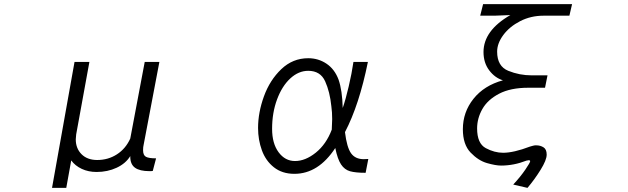

<svg xmlns="http://www.w3.org/2000/svg" viewBox="-20 -798 3040 930"><path d="M704 31Q657 31 634 14.5Q611 -2 611 -39V-42Q589 -6 545 14.5Q501 35 448 35Q408 35 376 20Q344 5 325 -21L301 112H232L341 -498H413L349 -147Q347 -131 347 -123Q347 -79 375 -51Q403 -23 451 -23Q504 -23 546.5 -50.5Q589 -78 611 -127L681 -498H752L676 -98Q673 -86 673 -71Q673 -46 687 -38.5Q701 -31 736 -31L720 30Q716 31 704 31Z M1604 -81Q1522 44 1406 44Q1347 44 1307 12.5Q1267 -19 1248.5 -70Q1230 -121 1230 -178Q1230 -253 1258.5 -331.5Q1287 -410 1342.5 -463Q1398 -516 1473 -516Q1522 -516 1561.5 -489.5Q1601 -463 1620 -412Q1638 -360 1640 -275Q1654 -315 1669 -379Q1684 -443 1692 -498H1762Q1720 -290 1651 -158Q1660 -84 1680.5 -55.5Q1701 -27 1742 -27Q1756 -27 1764 -28L1751 39Q1702 39 1675.5 31.5Q1649 24 1632 -1.5Q1615 -27 1604 -81ZM1589 -221Q1589 -255 1585 -283Q1578 -353 1555 -404Q1532 -455 1473 -455Q1426 -455 1386 -418Q1346 -381 1322 -316.5Q1298 -252 1298 -174Q1298 -103 1329.5 -60.5Q1361 -18 1409 -18Q1459 -18 1509.5 -58.5Q1560 -99 1587 -170Q1589 -208 1589 -221Z M2548 -17Q2548 -22 2541 -22Q2538 -22 2530 -20Q2469 4 2407 4Q2381 4 2339 -8Q2297 -20 2259.5 -59Q2222 -98 2222 -172Q2222 -255 2273.5 -319.5Q2325 -384 2416 -409Q2377 -421 2349.5 -457.5Q2322 -494 2322 -546Q2322 -650 2452 -725L2375 -722H2306L2320 -778H2751L2738 -722H2613Q2551 -722 2499.5 -695.5Q2448 -669 2418 -628.5Q2388 -588 2388 -548Q2388 -477 2442 -455Q2496 -433 2556 -433H2632L2620 -373H2539Q2453 -373 2397.5 -344Q2342 -315 2316.5 -270Q2291 -225 2291 -176Q2291 -103 2333 -80.5Q2375 -58 2417 -58Q2468 -58 2547 -88Q2551 -89 2559.5 -91.5Q2568 -94 2573 -94H2578Q2597 -94 2612.5 -84.5Q2628 -75 2628 -49Q2628 -23 2598.5 24.5Q2569 72 2535 112L2466 96Q2502 57 2525 23Q2548 -11 2548 -17Z"/></svg>

Font: LINE Seed JP_TTF Regular
Style: Regular
Weight: 400
Designer: LINE & Fontrix & Fontworks
Version: Version 1.002